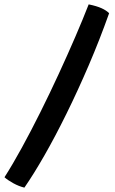

<svg xmlns="http://www.w3.org/2000/svg" viewBox="-24 -774 528 878"><path d="M381.5 -754Q418.5 -746.5 440.8 -736.2Q463 -726 475 -713.5Q432 -592.5 382 -476Q332 -359.5 280.2 -254.5Q228.5 -149.5 179 -63Q129.5 23.5 87.5 84Q62.5 78 37 64Q11.5 50 -3.5 36.5Q34 -22 76 -98.8Q118 -175.5 161 -261.8Q204 -348 244.5 -435.8Q285 -523.5 320.2 -605.2Q355.5 -687 381.5 -754Z"/></svg>

Font: Grandstander Medium
Style: Regular
Weight: 500
Designer: Tyler Finck
Foundry: Etcetera Type Co
Version: Version 1.200; ttfautohint (v1.8.3)